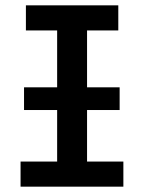

<svg xmlns="http://www.w3.org/2000/svg" viewBox="-20 -714 540 719"><path d="M423 -694V-600H306V-387H428V-302H306V-109H442V-15H57V-109H194V-302H70V-387H194V-600H77V-694Z"/></svg>

Font: D2Coding ligature
Style: Bold
Weight: 700
Monospace: yes
Designer: Yong-Rak Park; Jeong-Hwan Yoon; Sang-Min Lee;
Foundry: NHN Corporation
Version: Version 1.3.2; Build 20180524